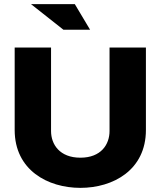

<svg xmlns="http://www.w3.org/2000/svg" viewBox="-20 -900 777 929"><path d="M51 -670V-271C51 -77 211 9 369 9C527 9 686 -77 686 -271V-670H510V-266C510 -201 469 -137 369 -137C269 -137 227 -201 227 -266V-670ZM130 -880 287 -756H416L342 -880Z"/></svg>

Font: LT Wave Black
Style: Regular
Weight: 900
Designer: Daniel Lyons
Version: Version 2.5 (Glyphs App)